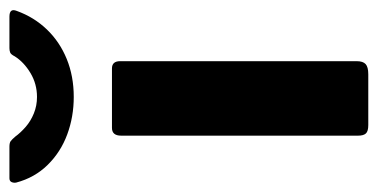

<svg xmlns="http://www.w3.org/2000/svg" viewBox="-254 -570 782 397"><g transform="rotate(-90 136.5 -371.0)"><path d="M209 -24Q209 -11 203 -5.5Q197 0 182 0H77Q64 0 59.5 -5Q55 -10 55 -21V-511Q55 -530 71 -530H194Q209 -530 209 -513ZM301 -742Q319 -742 313 -727Q300 -691 274.5 -664.5Q249 -638 213.5 -623.5Q178 -609 135 -609Q94 -609 57.5 -622.5Q21 -636 -5.5 -663Q-32 -690 -42 -728Q-43 -733 -41 -737.5Q-39 -742 -33 -742H32Q40 -742 43.5 -739.5Q47 -737 53 -730Q61 -719 73 -708.5Q85 -698 101 -691.5Q117 -685 135 -685Q162 -685 184.5 -698.5Q207 -712 219 -731Q223 -739 227 -740.5Q231 -742 236 -742Z"/></g></svg>

Font: Libre Franklin
Style: Bold
Weight: 700
Designer: Pablo Impallari, Rodrigo Fuenzalida, Nhung Nguyen
Foundry: Impallari Type
Version: Version 3.000